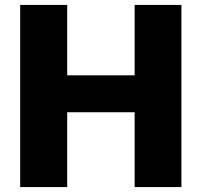

<svg xmlns="http://www.w3.org/2000/svg" viewBox="-20 -760 820 780"><path d="M62 -740H253V-454H527V-740H717V0H527V-304H253V0H62Z"/></svg>

Font: Encode Sans Narrow
Style: ExtraBold
Weight: 800
Designer: Pablo Impallari, Andres Torresi
Foundry: Pablo Impallari, Andres Torresi
Version: Version 1.000; ttfautohint (v1.00) -l 8 -r 50 -G 200 -x 14 -